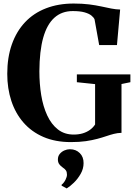

<svg xmlns="http://www.w3.org/2000/svg" viewBox="-20 -772 748 1058"><path d="M370.5 11Q285 11 219.5 -17.2Q154 -45.5 109.5 -96.5Q65 -147.5 42.5 -216Q20 -284.5 20 -365Q20 -455.5 45.2 -527.2Q70.5 -599 118 -649.5Q165.5 -700 233.5 -726.2Q301.5 -752.5 386 -752.5Q433.5 -752.5 470.8 -747.8Q508 -743 538 -736.5Q568 -730 593.2 -725Q618.5 -720 642 -719.5L624.5 -523.5H526.5L501 -665.5Q496.5 -676 483.5 -686.5Q470.5 -697 445.8 -704Q421 -711 381 -711Q320.5 -711 279.8 -674.5Q239 -638 218.2 -564.5Q197.5 -491 197 -379Q197 -310 207.2 -247.5Q217.5 -185 240.2 -136Q263 -87 299 -58.8Q335 -30.5 386 -30.5Q413.5 -30.5 436 -37.2Q458.5 -44 475.8 -56.5Q493 -69 504 -86V-308.5L403.5 -319V-362H698.5V-319L649.5 -309V-40Q627.5 -39.5 607.2 -34.2Q587 -29 565 -21.5Q543 -14 516 -6.8Q489 0.5 453.5 5.8Q418 11 370.5 11ZM440.5 127Q440.5 158 424.5 186Q408.5 214 387 234.8Q365.5 255.5 348 266H347L320 251.5L319 246.5Q332.5 235.5 340.8 219Q349 202.5 349 190.5Q349 176 343.5 167.5Q338 159 325 150.5Q314 143 306.5 132.8Q299 122.5 299 107Q299 88 309.8 75.5Q320.5 63 335.2 56.8Q350 50.5 363.5 50.5H366.5Q398.5 50.5 419.8 71.8Q441 93 440.5 127Z"/></svg>

Font: Merriweather 96pt
Style: Bold
Weight: 700
Version: Version 2.100